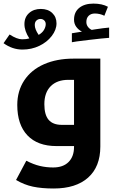

<svg xmlns="http://www.w3.org/2000/svg" viewBox="-26 -827 673 1087"><path d="M277.8 240.2Q210 240.2 160.4 229.7Q110.8 219.2 64.9 191.9L123 83Q163.6 104 199.7 112.5Q235.8 121.1 274.9 121.1Q331.5 121.1 362.3 90.1Q393.1 59.1 393.1 4.9V0H293.9Q187 0 129.4 -60.5Q71.8 -121.1 71.8 -232.9Q71.8 -312 111.3 -371.8Q150.9 -431.6 223.1 -463.4Q295.4 -495.1 390.1 -495.1H542V2.9Q542 116.7 472.9 178.5Q403.8 240.2 277.8 240.2ZM393.1 -120.1V-375H360.8Q296.9 -375 261 -338.9Q225.1 -302.7 225.1 -236.8Q225.1 -176.8 249.5 -148.4Q273.9 -120.1 324.2 -120.1ZM380.9 -638.7 438 -647.9Q418.5 -657.7 405.8 -675Q393.1 -692.4 393.1 -715.8Q393.1 -758.8 422.9 -782.7Q452.6 -806.6 502.9 -806.6Q552.2 -806.6 585 -788.6L564.9 -737.8Q539.6 -750.5 510.7 -750.5Q489.3 -750.5 476.1 -737.8Q462.9 -725.1 462.9 -702.6Q462.9 -687 471.7 -675.3Q480.5 -663.6 493.2 -657.7L510.7 -660.6Q561.5 -668.5 591.8 -670.9V-612.8Q556.2 -610.4 473.9 -600.6Q391.6 -590.8 380.9 -587.9ZM101.1 -546.4Q43.9 -546.4 -5.9 -582.5L28.3 -631.8Q70.3 -604.5 99.1 -604.5Q123.5 -604.5 140.1 -609.4Q112.3 -651.9 112.3 -690.4Q112.3 -729.5 138.4 -752.9Q164.6 -776.4 205.1 -776.4Q245.6 -776.4 269.8 -753.4Q293.9 -730.5 293.9 -694.8Q293.9 -658.2 266.8 -623Q239.7 -587.9 196 -567.1Q152.3 -546.4 101.1 -546.4ZM192.9 -629.4Q214.4 -642.1 223.6 -658.7Q232.9 -675.3 232.9 -690.4Q232.9 -703.1 224.4 -711.4Q215.8 -719.7 203.1 -719.7Q190.4 -719.7 180.7 -711.2Q170.9 -702.6 170.9 -685.5Q170.9 -661.6 192.9 -629.4Z"/></svg>

Font: DroidArabicKufi-Bold
Style: Bold
Weight: 700
Designer: Pascal Zoghbi
Foundry: Ascender Corporation
Version: Version 1.00